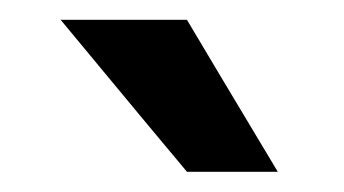

<svg xmlns="http://www.w3.org/2000/svg" viewBox="-20 -585 340 190"><path d="M165 -415H254.9C210 -489.9 180 -540 165 -565.4H40C102.5 -489.9 144.2 -439.8 165 -415Z"/></svg>

Font: Helmet
Style: Regular
Weight: 400
Designer: Carl Enlund
Version: 1.0